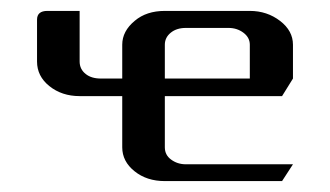

<svg xmlns="http://www.w3.org/2000/svg" viewBox="-20 -332 605 352"><path d="M47.9 -219.2V-295.9Q47.9 -312 66.9 -312H126V-219.2Q126 -205.1 137.2 -196.3Q147.5 -188 165 -188H204.1V-250Q204.1 -274.9 227.1 -293.9Q248.5 -312 282.2 -312H438Q469.7 -312 493.7 -293.5Q517.1 -275.4 517.1 -250V-188L497.1 -155.8H282.2V-62Q282.2 -47.9 293.5 -39.6Q305.2 -30.8 320.8 -30.8H517.1L497.1 0H282.2Q249 0 226.6 -18.1Q204.1 -36.1 204.1 -62V-155.8H126Q93.3 -155.8 70.3 -174.3Q47.9 -192.4 47.9 -219.2ZM282.2 -188H438V-250Q438 -263.2 426.3 -272Q414.6 -280.8 398.9 -280.8H320.8Q303.7 -280.8 293 -272Q282.2 -263.2 282.2 -250Z"/></svg>

Font: Hhenum
Style: Regular
Weight: 400
Designer: T. Christopher White
Version: Version 1.0